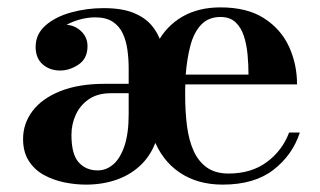

<svg xmlns="http://www.w3.org/2000/svg" viewBox="-20 -490 866 520"><path d="M213 10Q183.5 10 153.5 3.8Q123.5 -2.5 98.2 -16.5Q73 -30.5 57.8 -54.5Q42.5 -78.5 42.5 -113.5Q42.5 -155.5 68.2 -189.5Q94 -223.5 143.5 -243.2Q193 -263 264 -263H328.5V-304.5Q328.5 -329.5 325.2 -354Q322 -378.5 312.8 -398.8Q303.5 -419 285.5 -431Q267.5 -443 238 -443Q221.5 -443 204.5 -439.2Q187.5 -435.5 171.8 -428.5Q156 -421.5 143 -411.5Q130 -401.5 122.5 -388Q128.5 -399.5 137.2 -408.2Q146 -417 155 -423Q181 -423 199 -406.2Q217 -389.5 217 -365Q217 -331.5 192.8 -315.2Q168.5 -299 143 -299Q114.5 -299 95.5 -315.8Q76.5 -332.5 76.5 -363Q76.5 -397.5 103.2 -421Q130 -444.5 172.2 -456.2Q214.5 -468 260.5 -468Q309.5 -468 340.8 -455.5Q372 -443 390.2 -421.8Q408.5 -400.5 416.5 -373.5L405 -372Q430 -419.5 473.8 -444.8Q517.5 -470 577 -470Q649.5 -470 695.2 -440.5Q741 -411 762.8 -363.5Q784.5 -316 784.5 -261.5H482Q481.5 -254.5 481.5 -247Q481.5 -239.5 481.5 -232Q481.5 -187 486.5 -148.5Q491.5 -110 504.5 -81.2Q517.5 -52.5 540.5 -36.2Q563.5 -20 599 -20Q660.5 -20 702.5 -51Q744.5 -82 763 -131H792Q772.5 -70.5 720.8 -30.2Q669 10 583 10Q515 10 466.5 -22.8Q418 -55.5 395 -117H405.5Q392.5 -74.5 364.5 -46.2Q336.5 -18 297.8 -4Q259 10 213 10ZM244.5 -28.5Q268 -28.5 287 -45Q306 -61.5 317.2 -95.2Q328.5 -129 328.5 -180.5V-237.5H280Q244.5 -237.5 221 -221.5Q197.5 -205.5 185.5 -179.8Q173.5 -154 173.5 -124.5Q173.5 -72 193.2 -50.2Q213 -28.5 244.5 -28.5ZM483 -288H653Q653 -314.5 650.5 -342Q648 -369.5 640.5 -392.5Q633 -415.5 617.8 -429.8Q602.5 -444 577 -444Q545 -444 525.2 -423.5Q505.5 -403 496 -367.8Q486.5 -332.5 483 -288Z"/></svg>

Font: Bodoni Moda SC 9pt SemiBold
Style: Regular
Weight: 600
Designer: Owen Earl
Foundry: indestructible type
Version: Version 2.005